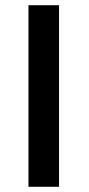

<svg xmlns="http://www.w3.org/2000/svg" viewBox="-20 -715 339 735"><path d="M89 0V-695H206V0Z"/></svg>

Font: Coval
Style: Medium
Weight: 500
Foundry: Context Ltd
Version: Version 001.000